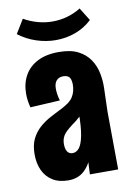

<svg xmlns="http://www.w3.org/2000/svg" viewBox="-81 -741 549 802"><g transform="rotate(-10 193.5 -340.5)"><path d="M236 0 240 -85 231 -384Q230 -407 221.5 -415Q213 -423 197 -423Q179 -423 168.5 -411.5Q158 -400 158 -377Q158 -365 160 -352.5Q162 -340 166 -326L40 -319Q36 -334 34 -349Q32 -364 32 -377Q32 -421 50.5 -454.5Q69 -488 105.5 -507Q142 -526 196 -526Q246 -526 277.5 -510Q309 -494 327 -467.5Q345 -441 351.5 -409Q358 -377 357 -345L354 -245L356 0ZM144 9Q104 9 77 -8Q50 -25 36.5 -54.5Q23 -84 23 -122Q23 -161 36 -187.5Q49 -214 70.5 -233Q92 -252 118.5 -266Q145 -280 171 -293Q186 -301 197.5 -309.5Q209 -318 216.5 -329.5Q224 -341 227.5 -354.5Q231 -368 231 -384L286 -349Q281 -314 267.5 -289Q254 -264 236.5 -247Q219 -230 201 -218Q185 -206 173.5 -195Q162 -184 156.5 -171.5Q151 -159 151 -142Q151 -129 154.5 -119.5Q158 -110 164.5 -105Q171 -100 181 -100Q197 -100 209 -115Q221 -130 228 -166Q235 -202 235 -264L280 -312Q280 -245 274 -187Q268 -129 253 -84.5Q238 -40 211.5 -15.5Q185 9 144 9ZM194 -577Q153 -577 112 -590.5Q71 -604 37 -630L73 -689Q101 -673 132 -664.5Q163 -656 194 -656Q227 -656 258 -665Q289 -674 314 -690L348 -635Q317 -606 277.5 -591.5Q238 -577 194 -577Z"/></g></svg>

Font: Truculenta Black
Style: Regular
Weight: 900
Version: Version 1.002